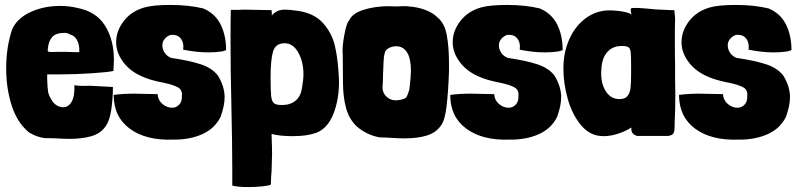

<svg xmlns="http://www.w3.org/2000/svg" viewBox="-20 -544 3223 777"><path d="M188 -141Q196 -126 209 -118Q222 -110 236 -110Q257 -110 270 -132.5Q283 -155 281 -199Q310 -195 343 -197L437 -192Q437 -147 430.5 -101Q424 -55 406 -31Q386 -3 348.5 7.5Q311 18 261 18Q242 18 208 16Q192 15 161 15Q130 11 99 -7Q51 -45 28 -115Q5 -185 5 -267Q5 -353 29 -425Q49 -470 103 -495Q157 -520 223 -520Q259 -520 293 -512Q370 -497 405.5 -439.5Q441 -382 441 -302Q441 -289 439 -257Q420 -252 352 -247.5Q284 -243 225 -243H171V-222Q172 -189 174.5 -173.5Q177 -158 188 -141ZM242 -411Q207 -411 192 -395Q177 -379 174 -350Q173 -346 173 -341Q173 -335 179 -334Q185 -333 209 -334H253L283 -333H296Q299 -332 300 -333Q301 -334 301 -337V-341Q301 -362 293.5 -378Q286 -394 273 -401L269 -402Q254 -411 242 -411Z M823 -332Q776 -332 721 -343Q722 -347 722 -356Q722 -377 709 -391Q696 -405 671 -403Q656 -398 646.5 -386.5Q637 -375 637 -361Q637 -345 646 -331Q655 -317 672 -310H671Q746 -299 792 -284Q838 -269 862 -238Q889 -194 889 -150Q889 -117 873 -72Q850 -24 798.5 -1Q747 22 680 21Q571 25 505.5 -23Q440 -71 440 -160Q480 -165 522 -165L618 -163Q619 -139 637 -123.5Q655 -108 677 -108Q693 -108 705 -120.5Q717 -133 716 -154Q719 -180 700 -190.5Q681 -201 643 -209L628 -212Q587 -221 566 -230Q511 -251 480.5 -290.5Q450 -330 450 -373Q450 -419 481 -459Q512 -499 565 -514Q601 -524 670 -524Q743 -524 802 -510Q850 -490 872.5 -445.5Q895 -401 895 -341L879 -336Q854 -332 823 -332Z M920 138Q920 44 916 -138Q913 -252 913 -378Q913 -465 914 -504H942L968 -505L1079 -503Q1080 -502 1080 -481Q1099 -505 1132 -505Q1149 -505 1170 -502Q1245 -495 1284 -454Q1323 -413 1336 -355.5Q1349 -298 1352 -215Q1352 -140 1329 -82.5Q1306 -25 1261 -7Q1223 7 1166 7Q1111 7 1079 -2L1080 33Q1081 51 1081 81Q1081 99 1079 149Q1077 168 1076 203Q1070 207 1043 210Q1016 213 985 213Q941 213 920 207ZM1132 -369Q1095 -369 1085 -335.5Q1075 -302 1075 -229Q1075 -175 1077.5 -154Q1080 -133 1089 -126Q1098 -119 1121 -119Q1155 -119 1176 -136.5Q1197 -154 1202 -187Q1205 -207 1206.5 -219Q1208 -231 1208 -243Q1208 -294 1187 -331.5Q1166 -369 1132 -369Z M1591 -518Q1597 -519 1616 -519Q1628 -519 1633 -518Q1668 -516 1699.5 -504.5Q1731 -493 1750 -474Q1779 -451 1788 -402Q1797 -353 1797 -288V-255Q1794 -170 1787 -112Q1780 -54 1763 -34Q1743 -6 1705.5 5Q1668 16 1618 16Q1599 16 1565 14Q1533 12 1516 12Q1463 2 1423 -33Q1392 -63 1380 -108.5Q1368 -154 1368 -211L1367 -325Q1364 -352 1373.5 -403Q1383 -454 1393 -461Q1404 -489 1450.5 -504Q1497 -519 1555 -519Q1560 -518 1591 -518ZM1531 -263 1530 -243Q1530 -218 1528 -188Q1529 -166 1545 -152Q1561 -138 1581 -138Q1601 -138 1621 -147Q1627 -150 1636 -180L1637 -185Q1643 -235 1643 -258Q1643 -282 1639 -301Q1634 -327 1619.5 -342Q1605 -357 1583 -357Q1579 -357 1567 -355Q1542 -347 1538 -333L1534 -317Q1533 -307 1532 -289.5Q1531 -272 1531 -263Z M2185 -332Q2138 -332 2083 -343Q2084 -347 2084 -356Q2084 -377 2071 -391Q2058 -405 2033 -403Q2018 -398 2008.5 -386.5Q1999 -375 1999 -361Q1999 -345 2008 -331Q2017 -317 2034 -310H2033Q2108 -299 2154 -284Q2200 -269 2224 -238Q2251 -194 2251 -150Q2251 -117 2235 -72Q2212 -24 2160.5 -1Q2109 22 2042 21Q1933 25 1867.5 -23Q1802 -71 1802 -160Q1842 -165 1884 -165L1980 -163Q1981 -139 1999 -123.5Q2017 -108 2039 -108Q2055 -108 2067 -120.5Q2079 -133 2078 -154Q2081 -180 2062 -190.5Q2043 -201 2005 -209L1990 -212Q1949 -221 1928 -230Q1873 -251 1842.5 -290.5Q1812 -330 1812 -373Q1812 -419 1843 -459Q1874 -499 1927 -514Q1963 -524 2032 -524Q2105 -524 2164 -510Q2212 -490 2234.5 -445.5Q2257 -401 2257 -341L2241 -336Q2216 -332 2185 -332Z M2712 -464Q2711 -438 2711 -386Q2711 -316 2712 -281V-221L2713 -161Q2713 -102 2710 -40V-30Q2710 -14 2706 -5.5Q2702 3 2685 6H2558Q2535 -1 2535 -21V-28Q2510 -12 2480 -2.5Q2450 7 2422 7Q2369 7 2332.5 -36Q2296 -79 2278 -142.5Q2260 -206 2260 -266Q2260 -332 2284 -385.5Q2308 -439 2350 -470Q2392 -501 2443 -502Q2474 -502 2501 -497Q2528 -492 2535 -485Q2535 -490 2533 -498Q2531 -506 2534 -510Q2536 -512 2548 -512Q2566 -512 2595.5 -509.5Q2625 -507 2633 -506L2696 -503H2709Q2709 -498 2710.5 -486Q2712 -474 2712 -464ZM2487 -143Q2509 -143 2519 -155Q2529 -167 2531.5 -187Q2534 -207 2534 -247V-273Q2534 -316 2532.5 -331.5Q2531 -347 2523.5 -352.5Q2516 -358 2497 -358Q2465 -358 2445 -340.5Q2425 -323 2419 -298Q2413 -278 2413 -246Q2413 -202 2433 -172.5Q2453 -143 2487 -143Z M3111 -332Q3064 -332 3009 -343Q3010 -347 3010 -356Q3010 -377 2997 -391Q2984 -405 2959 -403Q2944 -398 2934.5 -386.5Q2925 -375 2925 -361Q2925 -345 2934 -331Q2943 -317 2960 -310H2959Q3034 -299 3080 -284Q3126 -269 3150 -238Q3177 -194 3177 -150Q3177 -117 3161 -72Q3138 -24 3086.5 -1Q3035 22 2968 21Q2859 25 2793.5 -23Q2728 -71 2728 -160Q2768 -165 2810 -165L2906 -163Q2907 -139 2925 -123.5Q2943 -108 2965 -108Q2981 -108 2993 -120.5Q3005 -133 3004 -154Q3007 -180 2988 -190.5Q2969 -201 2931 -209L2916 -212Q2875 -221 2854 -230Q2799 -251 2768.5 -290.5Q2738 -330 2738 -373Q2738 -419 2769 -459Q2800 -499 2853 -514Q2889 -524 2958 -524Q3031 -524 3090 -510Q3138 -490 3160.5 -445.5Q3183 -401 3183 -341L3167 -336Q3142 -332 3111 -332Z"/></svg>

Font: Londrina Solid Black
Style: Regular
Weight: 900
Designer: Marcelo Magalhaes
Foundry: Marcelo Magalhães
Version: Version 1.002